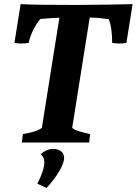

<svg xmlns="http://www.w3.org/2000/svg" viewBox="-20 -691 663 931"><path d="M86 0H412L417 -41C385 -48 343 -57 330 -71L415 -606C454 -605 477 -602 507 -598C519 -571 524 -528 524 -483C536 -481 548 -480 560 -480C571 -480 582 -481 593 -483L623 -671C590 -670 432 -667 351 -667C217 -667 133 -668 80 -671L50 -483C61 -481 72 -480 83 -480C95 -480 107 -481 119 -483C127 -522 150 -570 176 -599C205 -601 229 -604 268 -605L183 -71C162 -55 124 -46 91 -41ZM206 220C254 168 291 109 291 74C291 48 270 31 238 31C217 31 191 42 178 57C190 68 195 80 195 96C195 121 182 160 161 200Z"/></svg>

Font: Caladea
Style: Bold Italic
Weight: 700
Italic angle: -9°
Designer: Carolina Giovagnoli and Andres Torresi
Foundry: Carolina Giovagnoli & Andres Torresi
Version: Version 1.001;hotconv 1.0.109;makeotfexe 2.5.65596